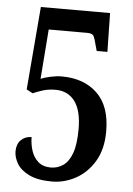

<svg xmlns="http://www.w3.org/2000/svg" viewBox="-52 -754 556 804"><g transform="rotate(5 225.5 -352.0)"><path d="M197 10Q137 10 101 -7.5Q65 -25 49.5 -51Q34 -77 34 -103Q34 -133 51.5 -150.5Q69 -168 96 -168Q96 -138 105 -110.5Q114 -83 134 -65.5Q154 -48 187 -48Q215 -48 238.5 -64Q262 -80 275.5 -117Q289 -154 289 -219Q289 -296 260 -335Q231 -374 179 -374Q149 -374 125.5 -366.5Q102 -359 84 -351L58 -365L87 -714H378L381 -551H336L329 -576Q323 -601 317.5 -612Q312 -623 291 -623H128L112 -414Q127 -421 152.5 -426.5Q178 -432 200 -432Q293 -432 349 -378.5Q405 -325 405 -219Q405 -143 374 -92Q343 -41 295.5 -15.5Q248 10 197 10Z"/></g></svg>

Font: Noto Serif Georgian ExtraCondensed SemiBold
Style: Regular
Weight: 600
Width: 2
Designer: Monotype Design Team, Akaki Razmadze
Foundry: Google LLC
Version: Version 2.003; ttfautohint (v1.8.4.7-5d5b)